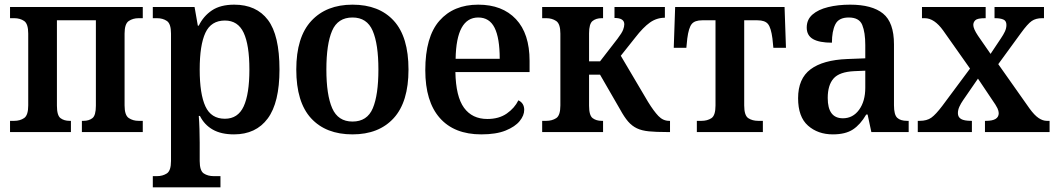

<svg xmlns="http://www.w3.org/2000/svg" viewBox="-20 -566 4526 823"><path d="M23 0V-48H41Q66 -48 83.5 -60Q101 -72 101 -114V-422Q101 -464 83.5 -476Q66 -488 41 -488H23V-536H592V-488H574Q550 -488 532 -476Q514 -464 514 -422V-114Q514 -72 532 -60Q550 -48 574 -48H592V0H331V-48H338Q361 -48 376 -59.5Q391 -71 391 -113V-479H224V-113Q224 -71 239.5 -59.5Q255 -48 278 -48H284V0Z M635 237V189H653Q677 189 695 177.5Q713 166 713 124V-422Q713 -464 695.5 -476Q678 -488 653 -488H635V-536H814L828 -456H832Q852 -497 888.5 -521.5Q925 -546 984 -546Q1079 -546 1128.5 -480.5Q1178 -415 1178 -268Q1178 -126 1127.5 -58Q1077 10 983 10Q928 10 892 -10.5Q856 -31 837 -69H832Q834 -45 835 -12.5Q836 20 836 45V124Q836 166 853.5 177.5Q871 189 896 189H925V237ZM944 -57Q1000 -57 1024.5 -110Q1049 -163 1049 -268Q1049 -373 1024.5 -425.5Q1000 -478 944 -478Q885 -478 860.5 -425.5Q836 -373 836 -268Q836 -163 860.5 -110Q885 -57 944 -57Z M1491 10Q1377 10 1313.5 -59Q1250 -128 1250 -268Q1250 -407 1314.5 -476.5Q1379 -546 1491 -546Q1605 -546 1668 -477Q1731 -408 1731 -268Q1731 -129 1667.5 -59.5Q1604 10 1491 10ZM1491 -45Q1554 -45 1578 -102Q1602 -159 1602 -268Q1602 -377 1577.5 -434Q1553 -491 1491 -491Q1428 -491 1403.5 -434Q1379 -377 1379 -268Q1379 -159 1404 -102Q1429 -45 1491 -45Z M2043 10Q1927 10 1865 -60.5Q1803 -131 1803 -265Q1803 -408 1863.5 -477Q1924 -546 2030 -546Q2133 -546 2191.5 -484Q2250 -422 2250 -305V-257H1932Q1934 -152 1969 -104Q2004 -56 2069 -56Q2119 -56 2152.5 -79.5Q2186 -103 2202 -136Q2227 -124 2227 -95Q2227 -71 2207.5 -47Q2188 -23 2147.5 -6.5Q2107 10 2043 10ZM2122 -314Q2122 -403 2100 -447Q2078 -491 2030 -491Q1936 -491 1933 -314Z M2304 0V-48H2322Q2346 -48 2364 -59.5Q2382 -71 2382 -114V-422Q2382 -464 2364 -476Q2346 -488 2322 -488H2304V-536H2565V-488H2559Q2535 -488 2520 -476Q2505 -464 2505 -423V-303H2552L2627 -400Q2646 -425 2651 -438.5Q2656 -452 2656 -462Q2656 -489 2614 -489V-536H2830V-490Q2795 -490 2766 -469.5Q2737 -449 2703 -405L2641 -327L2758 -129Q2782 -90 2802 -69Q2822 -48 2848 -48H2852V0H2838Q2792 0 2761.5 -3Q2731 -6 2710 -16Q2689 -26 2672.5 -45Q2656 -64 2638 -97L2552 -246H2505V-113Q2505 -71 2520.5 -59.5Q2536 -48 2559 -48H2565V0Z M2967 0V-48H2987Q3012 -48 3029.5 -59.5Q3047 -71 3047 -114V-479H2990Q2958 -479 2945 -463Q2932 -447 2926 -401L2922 -361H2868L2874 -536H3343L3349 -361H3295L3291 -401Q3285 -447 3272 -463Q3259 -479 3227 -479H3170V-114Q3170 -71 3187.5 -59.5Q3205 -48 3230 -48H3250V0Z M3550 10Q3486 10 3443.5 -27.5Q3401 -65 3401 -145Q3401 -229 3454.5 -269Q3508 -309 3612 -313L3689 -316V-373Q3689 -427 3676 -459Q3663 -491 3618 -491Q3575 -491 3560.5 -461.5Q3546 -432 3546 -383Q3492 -383 3465 -398.5Q3438 -414 3438 -448Q3438 -482 3462.5 -503.5Q3487 -525 3529.5 -535.5Q3572 -546 3624 -546Q3718 -546 3765 -508Q3812 -470 3812 -376V-115Q3812 -74 3826 -61Q3840 -48 3868 -48H3875V0H3715L3699 -75H3693Q3668 -32 3636 -11Q3604 10 3550 10ZM3593 -59Q3636 -59 3662.5 -95.5Q3689 -132 3689 -190V-263L3642 -261Q3578 -258 3553 -229.5Q3528 -201 3528 -146Q3528 -59 3593 -59Z M3914 0V-48H3922Q3953 -48 3972 -61.5Q3991 -75 4019 -112L4138 -272L4023 -435Q3985 -488 3944 -488H3932V-536H4205V-488H4202Q4170 -488 4161 -479.5Q4152 -471 4152 -459Q4152 -443 4172 -413L4226 -335L4270 -401Q4281 -417 4287.5 -431Q4294 -445 4294 -459Q4294 -477 4280.5 -482.5Q4267 -488 4247 -488H4243V-536H4455V-488H4447Q4420 -488 4402.5 -476Q4385 -464 4356 -424L4259 -291L4393 -101Q4414 -72 4432 -60Q4450 -48 4467 -48H4479V0H4202V-48H4207Q4261 -48 4261 -81Q4261 -90 4255.5 -102Q4250 -114 4231 -141L4172 -229L4108 -136Q4099 -123 4092.5 -109Q4086 -95 4086 -81Q4086 -64 4099.5 -56Q4113 -48 4143 -48H4146V0Z"/></svg>

Font: Noto Serif SemiCondensed SemiBold
Style: Regular
Weight: 600
Width: 4
Designer: Monotype Design Team
Foundry: Monotype Imaging Inc.
Version: Version 2.013; ttfautohint (v1.8.4.7-5d5b)